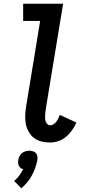

<svg xmlns="http://www.w3.org/2000/svg" viewBox="-20 -755 490 1028"><path d="M248 8Q224 8 201.5 2.5Q179 -3 162 -16.5Q145 -30 133.5 -50Q122 -70 118 -92Q114 -114 115 -138Q116 -162 120 -186L195 -643H104V-735H318L225 -171Q224 -162 223 -153.5Q222 -145 221.5 -136.5Q221 -128 221.5 -119.5Q222 -111 225 -103.5Q228 -96 234 -90Q240 -84 248 -84Q258 -84 267 -90Q276 -96 282 -104Q288 -112 292.5 -121.5Q297 -131 300 -140L389 -99Q380 -78 366 -58Q352 -38 333.5 -22.5Q315 -7 292.5 0.5Q270 8 248 8ZM94 253 56 214Q71 201 83 185Q95 169 104 151Q96 149 90.5 144.5Q85 140 81.5 133.5Q78 127 77 119Q76 111 78 103Q79 92 84 82Q89 72 97.5 65Q106 58 116.5 55Q127 52 137 52Q147 52 156.5 55Q166 58 172.5 65Q179 72 180 82Q181 92 180 103Q176 123 168.5 144Q161 165 150.5 184.5Q140 204 125.5 221.5Q111 239 94 253Z"/></svg>

Font: Iosevka Etoile Semibold
Style: Italic
Weight: 600
Italic angle: -9°
Designer: Belleve Invis
Foundry: Belleve Invis
Version: Version 22.1.2; ttfautohint (v1.8.4)